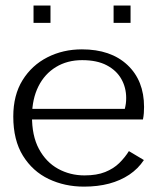

<svg xmlns="http://www.w3.org/2000/svg" viewBox="-20 -662 580 694"><path d="M90.5 -268.4H431.1Q433.7 -278.9 434.9 -287.8Q436.1 -296.6 436.1 -307.8Q436.1 -345.5 418.6 -376.4Q401.2 -407.3 365.9 -426Q330.7 -444.6 276.8 -444.6Q223.2 -444.6 182.4 -419.8Q141.5 -395 118.9 -349.9Q96.3 -304.7 95.7 -244Q94.9 -171.7 120.7 -123.7Q146.6 -75.7 189.9 -51.9Q233.3 -28 285.5 -28Q329.8 -28 360.1 -40.2Q390.4 -52.4 410.9 -72.4Q431.3 -92.4 445.9 -115.8L500.1 -83.5Q479.4 -52.2 447.5 -30.7Q415.5 -9.3 374.5 1.7Q333.4 12.6 283.6 12.6Q214 12.6 156 -15Q98 -42.6 63 -99Q28 -155.4 28 -240.8Q28 -318.2 61.5 -372.2Q95 -426.2 151.4 -454.9Q207.8 -483.6 276 -483.6Q380.5 -483.6 440.6 -427.2Q500.7 -370.8 500.7 -275.6Q500.7 -264.3 499.9 -253.2Q499.1 -242.1 496.7 -230.2H89.7ZM101.2 -579.3V-641.9H162.5V-579.3ZM390.6 -579.3V-641.9H451.9V-579.3Z"/></svg>

Font: Panamera Thin
Style: Regular
Weight: 100
Designer: Bastien Sozeau
Foundry: NBR — Bastien Sozeau
Version: Version 3.003;gftools[0.9.33]